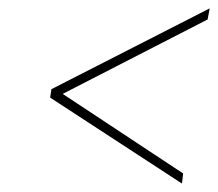

<svg xmlns="http://www.w3.org/2000/svg" viewBox="-20 -577 518 456"><path d="M412.1 -141.1 99.1 -345.2 102.1 -365.2 478 -557.1 473.1 -530.8 128.9 -354 415 -165Z"/></svg>

Font: Squarion Thin
Style: Italic
Weight: 100
Designer: Natanael Gama
Version: Version 1.00;September 12, 2019;FontCreator 11.5.0.2425 64-b